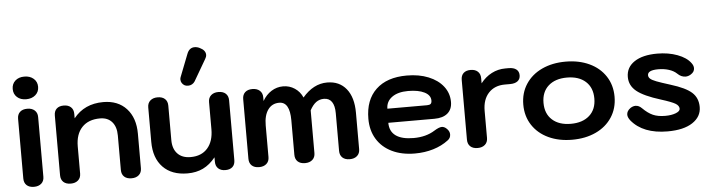

<svg xmlns="http://www.w3.org/2000/svg" viewBox="-49 -1021 4621 1249"><g transform="rotate(-5 2262.0 -397.0)"><path d="M46 -636Q46 -669 68.5 -689.5Q91 -710 128 -710Q165 -710 188.5 -689.5Q212 -669 212 -636Q212 -603 188.5 -582.5Q165 -562 128 -562Q91 -562 68.5 -582.5Q46 -603 46 -636ZM64 -50V-440Q64 -468 81 -484Q98 -500 129 -500Q159 -500 177 -484Q195 -468 195 -440V-50Q195 -22 177 -6Q159 10 129 10Q98 10 81 -6Q64 -22 64 -50Z M304 -50V-440Q304 -469 320.5 -484.5Q337 -500 367 -500Q397 -500 414 -484Q431 -468 431 -440V-411Q502 -500 625 -500Q721 -500 776.5 -439.5Q832 -379 832 -275V-50Q832 -22 814 -6Q796 10 766 10Q735 10 718 -6Q701 -22 701 -50V-275Q701 -332 673 -364Q645 -396 595 -396Q519 -396 477 -351.5Q435 -307 435 -227V-50Q435 -22 417 -6Q399 10 369 10Q338 10 321 -6Q304 -22 304 -50Z M914 -215V-440Q914 -468 932 -484Q950 -500 980 -500Q1011 -500 1028 -484Q1045 -468 1045 -440V-215Q1045 -158 1075.5 -126Q1106 -94 1161 -94Q1232 -94 1271.5 -139Q1311 -184 1311 -263V-440Q1311 -468 1329 -484Q1347 -500 1377 -500Q1408 -500 1425 -484Q1442 -468 1442 -440V-50Q1442 -21 1425.5 -5.5Q1409 10 1379 10Q1349 10 1332 -6Q1315 -22 1315 -50V-79Q1278 -33 1233.5 -11.5Q1189 10 1132 10Q1029 10 971.5 -49.5Q914 -109 914 -215ZM1138 -602Q1138 -611 1141 -618L1198 -764Q1213 -804 1248 -804Q1265 -804 1281 -796Q1319 -778 1319 -748Q1319 -735 1310 -721L1229 -582Q1222 -571 1210.5 -564.5Q1199 -558 1185 -558Q1171 -558 1162 -563Q1151 -569 1144.5 -579.5Q1138 -590 1138 -602Z M1534 -50V-440Q1534 -468 1551 -484Q1568 -500 1599 -500Q1629 -500 1647 -484Q1665 -468 1665 -440V-416Q1688 -456 1723 -478Q1758 -500 1799 -500Q1841 -500 1875 -477.5Q1909 -455 1926 -416Q1997 -500 2087 -500Q2167 -500 2212 -444Q2257 -388 2257 -288V-50Q2257 -22 2239 -6Q2221 10 2191 10Q2160 10 2143 -6Q2126 -22 2126 -50V-296Q2126 -345 2108.5 -370.5Q2091 -396 2057 -396Q2028 -396 2006 -380Q1984 -364 1965 -329V-50Q1965 -22 1947 -6Q1929 10 1899 10Q1868 10 1851 -6Q1834 -22 1834 -50V-275Q1834 -396 1765 -396Q1718 -396 1691.5 -359Q1665 -322 1665 -257V-50Q1665 -22 1647 -6Q1629 10 1599 10Q1568 10 1551 -6Q1534 -22 1534 -50Z M2334 -241Q2334 -364 2405.5 -432Q2477 -500 2607 -500Q2687 -500 2748.5 -475Q2810 -450 2844.5 -405.5Q2879 -361 2879 -304Q2879 -256 2848.5 -230Q2818 -204 2762 -204H2461Q2461 -148 2500.5 -119.5Q2540 -91 2617 -91Q2698 -91 2755 -127Q2787 -147 2805 -147Q2822 -147 2838 -131Q2855 -114 2855 -94Q2855 -70 2835 -56Q2793 -24 2737 -7Q2681 10 2617 10Q2531 10 2467 -21Q2403 -52 2368.5 -108.5Q2334 -165 2334 -241ZM2722 -296Q2739 -296 2746 -302.5Q2753 -309 2753 -324Q2753 -359 2713.5 -379Q2674 -399 2607 -399Q2540 -399 2501.5 -371Q2463 -343 2463 -296Z M2961 -50V-440Q2961 -469 2977.5 -484.5Q2994 -500 3024 -500Q3054 -500 3071 -484Q3088 -468 3088 -440V-407Q3119 -447 3160.5 -468.5Q3202 -490 3250 -490H3272Q3304 -490 3321.5 -476.5Q3339 -463 3339 -438Q3339 -413 3321.5 -399.5Q3304 -386 3272 -386H3238Q3171 -386 3131.5 -343.5Q3092 -301 3092 -227V-50Q3092 -22 3074 -6Q3056 10 3026 10Q2995 10 2978 -6Q2961 -22 2961 -50Z M3346 -245Q3346 -321 3384 -379Q3422 -437 3489.5 -468.5Q3557 -500 3644 -500Q3731 -500 3798.5 -468.5Q3866 -437 3904 -379Q3942 -321 3942 -245Q3942 -169 3904 -111Q3866 -53 3798.5 -21.5Q3731 10 3644 10Q3557 10 3489.5 -21.5Q3422 -53 3384 -111Q3346 -169 3346 -245ZM3810 -245Q3810 -316 3765.5 -356Q3721 -396 3644 -396Q3567 -396 3522.5 -356Q3478 -316 3478 -245Q3478 -174 3522.5 -134Q3567 -94 3644 -94Q3721 -94 3765.5 -134Q3810 -174 3810 -245Z M4030 -83Q4014 -104 4014 -121Q4014 -145 4039 -163Q4056 -174 4072 -174Q4094 -174 4113 -155Q4147 -121 4179.5 -106.5Q4212 -92 4260 -92Q4301 -92 4329 -103Q4357 -114 4357 -130Q4357 -150 4334 -164Q4311 -178 4241 -200Q4131 -234 4085 -271.5Q4039 -309 4039 -365Q4039 -428 4093 -464Q4147 -500 4242 -500Q4315 -500 4374 -478Q4433 -456 4460 -419Q4473 -402 4473 -385Q4473 -361 4449 -346Q4432 -335 4414 -335Q4385 -335 4361 -359Q4341 -378 4309.5 -388Q4278 -398 4241 -398Q4171 -398 4171 -365Q4171 -352 4182 -342Q4193 -332 4221.5 -321Q4250 -310 4311 -291Q4409 -261 4448.5 -225Q4488 -189 4488 -130Q4488 -67 4430 -28.5Q4372 10 4267 10Q4106 10 4030 -83Z"/></g></svg>

Font: Kodchasan
Style: Bold
Weight: 700
Designer: Katatrad Aksorn Co.,Ltd.
Foundry: Cadson Demak Co.,Ltd.
Version: Version 1.000; ttfautohint (v1.6)